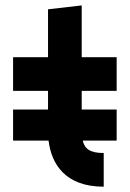

<svg xmlns="http://www.w3.org/2000/svg" viewBox="-20 -704 489 724"><path d="M419.9 -488.3H288.1V-683.6L161.1 -668.9V-488.3H29.3V-361.3H161.1V-291H29.3V-173.8H163.1C173.8 -86.4 225.1 0 371.1 0V-127C319.8 -127 299.3 -142.6 292 -173.8H419.9V-291H288.1V-361.3H419.9Z"/></svg>

Font: Saman Dere
Style: Regular
Weight: 400
Designer: Tuna Ça_lar Gümü_
Foundry: Tuna Ça_lar Gümü_
Version: Version 1.001;hotconv 1.0.109;makeotfexe 2.5.65596